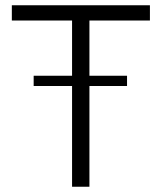

<svg xmlns="http://www.w3.org/2000/svg" viewBox="-20 -710 615 730"><path d="M320 -632V-422H463V-383H320V0H254V-383H108V-422H254V-632H25V-690H550V-632Z"/></svg>

Font: Exo 2.0 Light
Style: Regular
Weight: 300
Designer: Natanael Gama
Version: Version 1.001;PS 001.001;hotconv 1.0.70;makeotf.lib2.5.58329